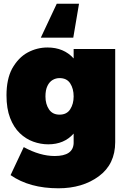

<svg xmlns="http://www.w3.org/2000/svg" viewBox="-20 -811 694 1035"><path d="M295 204Q139 204 37 133L108 -18Q196 30 275 30Q374 30 377 -39V-91Q326 -33 240 -33Q199 -33 159 -47.5Q119 -62 86.5 -93.2Q54 -124.5 34.5 -175Q15 -225.5 15 -297Q15 -383.5 45 -440.5Q79 -501 129.2 -528Q179.5 -555 236 -555Q324 -555 377 -496V-547H601V-45Q601 74 513 139Q425 204 295 204ZM375 -608H200L286 -791H406ZM301 -193Q340 -193 358.5 -222Q377 -251 377 -291Q377 -333 358.5 -361.5Q340 -390 301 -390Q281 -390 263.8 -380Q246.5 -370 235.8 -348Q225 -326 225 -291Q225 -250 244 -221.5Q263 -193 301 -193Z"/></svg>

Font: Argentum Novus Black
Style: Regular
Weight: 900
Designer: Julieta Ulanovsky (font) & Cristiano Sobral (main changes)
Foundry: Julieta Ulanovsky (font) & Cristiano Sobral (main changes)
Version: Version 3.00;November 27, 2020;FontCreator 13.0.0.2655 64-bi